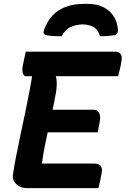

<svg xmlns="http://www.w3.org/2000/svg" viewBox="-20 -965 645 985"><path d="M112 -700H571Q586 -700 593.5 -693.5Q601 -687 603.5 -676Q606 -665 603 -653Q600 -630 595.5 -612Q591 -594 586 -574H115Q106 -574 101 -581Q96 -588 95 -599.5Q94 -611 96 -623Q100 -645 104 -662.5Q108 -680 112 -700ZM200 -402H460Q474 -402 482 -394Q490 -386 492.5 -375Q495 -364 493 -351Q492 -342 490 -331Q488 -320 485.5 -308Q483 -296 481 -286H179ZM116 0Q103 0 90 -4.5Q77 -9 66.5 -17.5Q56 -26 50.5 -38Q45 -50 46 -66Q53 -115 63.5 -167.5Q74 -220 85.5 -275Q97 -330 109 -386Q121 -442 131.5 -498Q142 -554 150 -609H277L263 -584Q270 -566 271 -544Q272 -522 268 -495Q260 -449 250 -402.5Q240 -356 229.5 -309.5Q219 -263 210 -217Q201 -171 195 -126H463Q484 -126 495 -115.5Q506 -105 502 -80Q499 -63 494.5 -41.5Q490 -20 485 0ZM296 -779Q274 -779 253.5 -780Q233 -781 216 -785Q206 -788 204 -794.5Q202 -801 206 -812Q222 -857 250.5 -886.5Q279 -916 319 -930.5Q359 -945 410 -945H430Q476 -945 509.5 -928.5Q543 -912 562.5 -882.5Q582 -853 585 -812Q585 -801 582 -794.5Q579 -788 569 -785Q551 -782 532.5 -780.5Q514 -779 493 -779Q485 -810 463.5 -824.5Q442 -839 402 -840Q364 -838 338.5 -824.5Q313 -811 296 -779Z"/></svg>

Font: Rec Mono Semicasual
Style: Bold Italic
Weight: 700
Italic angle: -10°
Version: Version 1.085; ttfautohint (v1.8.4.7-5d5b)